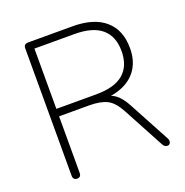

<svg xmlns="http://www.w3.org/2000/svg" viewBox="-128 -821 909 943"><g transform="rotate(-20 327.0 -349.5)"><path d="M117 6Q107 6 101.5 0Q96 -6 96 -16V-683Q96 -694 102 -699.5Q108 -705 118 -705H351Q462 -705 521 -654Q580 -603 580 -508Q580 -447 553 -403.5Q526 -360 474.5 -337.5Q423 -315 351 -315L362 -327H370Q408 -327 435.5 -307Q463 -287 487 -242L602 -28Q607 -20 606.5 -12Q606 -4 601.5 1Q597 6 590 6Q581 6 575.5 1.5Q570 -3 566 -10L450 -226Q422 -278 388 -295Q354 -312 295 -312H138V-16Q138 -6 133 0Q128 6 117 6ZM138 -351H347Q442 -351 489 -391Q536 -431 536 -509Q536 -586 489 -626Q442 -666 347 -666H138Z"/></g></svg>

Font: Nunito ExtraLight
Style: Regular
Weight: 200
Designer: Vernon Adams
Foundry: Vernon Adams
Version: Version 3.602